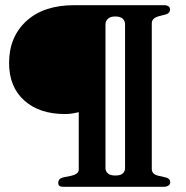

<svg xmlns="http://www.w3.org/2000/svg" viewBox="-20 -720 715 740"><path d="M613.5 0H222.5Q204.5 0 204.5 -15Q204.5 -31.5 222.5 -36L256.5 -43Q283.5 -49.5 283.5 -66.5V-287.5Q273 -285.5 260.8 -283Q248.5 -280.5 230 -280.5Q131.5 -280.5 73.2 -333Q15 -385.5 15 -477Q15 -578 81.8 -639Q148.5 -700 266 -700H615Q623 -700 629.2 -695.8Q635.5 -691.5 635.5 -683.5Q635.5 -670.5 621 -665L590.5 -657Q565 -649 565 -630.5V-69Q565 -49 589 -43L619.5 -36Q636 -31.5 636 -18Q636 -9 628.8 -4.5Q621.5 0 613.5 0ZM462 -72V-626.5Q462 -639.5 453 -648Q444 -656.5 424 -656.5Q405 -656.5 395.8 -647.5Q386.5 -638.5 386.5 -626.5V-72Q386.5 -60 395.8 -51.8Q405 -43.5 424.5 -43.5Q444.5 -43.5 453.2 -51.5Q462 -59.5 462 -72Z"/></svg>

Font: Fraunces 72pt
Style: Bold
Weight: 700
Version: Version 1.000;[b76b70a41]